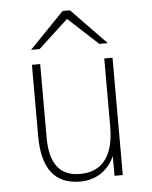

<svg xmlns="http://www.w3.org/2000/svg" viewBox="-53 -776 658 833"><g transform="rotate(-5 276.0 -360.0)"><path d="M263 12Q180.5 12 139.2 -40.8Q98 -93.5 98 -199V-511H134V-191Q134 -105.5 166.5 -63.2Q199 -21 265 -21Q338 -21 375.5 -70.2Q413 -119.5 413 -214V-511H449V0H413V-86Q392 -39 352.8 -13.5Q313.5 12 263 12ZM100 -576 251 -732H283L434 -576H397L267 -696L137 -576Z"/></g></svg>

Font: Overpass Thin
Style: Regular
Weight: 250
Designer: Delve Withrington, Dave Bailey, Thomas Jockin
Foundry: Delve Fonts LLC
Version: Version 4.000